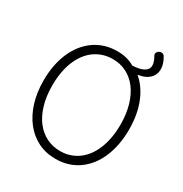

<svg xmlns="http://www.w3.org/2000/svg" viewBox="-292 -1561 1716 1800"><g transform="rotate(30 566.5 -661.5)"><path d="M568 19Q462 19 377 -23.5Q292 -66 231 -143.5Q170 -221 137 -327.5Q104 -434 104 -564Q104 -651 119 -727.5Q134 -804 162 -868.5Q190 -933 230.5 -984Q271 -1035 322.5 -1071.5Q374 -1108 436 -1127Q498 -1146 568 -1146Q621 -1146 667.5 -1134.5Q714 -1123 754 -1099Q819 -1102 856.5 -1117Q894 -1132 908 -1156Q922 -1180 916 -1211.5Q910 -1243 889 -1280Q879 -1297 885 -1312Q891 -1327 906 -1335.5Q921 -1344 937.5 -1342Q954 -1340 965 -1323Q992 -1279 1000.5 -1235.5Q1009 -1192 996 -1153.5Q983 -1115 945 -1087Q907 -1059 840 -1049Q930 -974 979.5 -849Q1029 -724 1029 -564Q1029 -478 1014.5 -401.5Q1000 -325 972 -259.5Q944 -194 904 -143Q864 -92 812.5 -55.5Q761 -19 699.5 0Q638 19 568 19ZM568 -66Q623 -66 671 -81.5Q719 -97 760 -126.5Q801 -156 833.5 -199Q866 -242 889 -298Q912 -354 924 -420.5Q936 -487 936 -564Q936 -679 909 -771Q882 -863 833.5 -927.5Q785 -992 717.5 -1026.5Q650 -1061 568 -1061Q513 -1061 464.5 -1045.5Q416 -1030 374.5 -1000.5Q333 -971 300.5 -928Q268 -885 245 -829.5Q222 -774 210 -707.5Q198 -641 198 -564Q198 -449 225 -356.5Q252 -264 301 -199.5Q350 -135 418 -100.5Q486 -66 568 -66Z"/></g></svg>

Font: Playwrite BR
Style: Regular
Weight: 400
Designer: Veronika Burian, José Scaglione
Foundry: TypeTogether
Version: Version 1.002